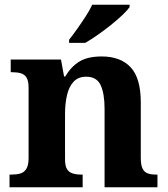

<svg xmlns="http://www.w3.org/2000/svg" viewBox="-20 -786 707 806"><path d="M20 0V-53H26Q49 -53 65 -57.5Q81 -62 90.5 -77Q100 -92 100 -122V-418Q100 -446 91.5 -460Q83 -474 67 -478.5Q51 -483 29 -483H25V-536H236L249 -465H254Q278 -506 313 -527.5Q348 -549 407 -549Q486 -549 528.5 -503.5Q571 -458 571 -356V-124Q571 -93 578.5 -78Q586 -63 600.5 -58Q615 -53 637 -53H641V0H419V-329Q419 -393 402.5 -428.5Q386 -464 342 -464Q308 -464 288.5 -442.5Q269 -421 261 -385.5Q253 -350 253 -309V-118Q253 -90 261 -76.5Q269 -63 285 -58Q301 -53 323 -53H327V0ZM270 -619Q285 -638 303.5 -664Q322 -690 339.5 -717Q357 -744 367 -766H524V-756Q515 -743 494 -723Q473 -703 445.5 -681Q418 -659 390 -639.5Q362 -620 338 -606H270Z"/></svg>

Font: Noto Serif Khmer
Style: Bold
Weight: 700
Version: Version 2.003